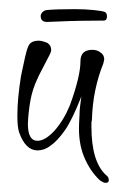

<svg xmlns="http://www.w3.org/2000/svg" viewBox="-20 -327 266 420"><path d="M211 73Q206 73 198 67Q176 46 163.5 15Q151 -16 153 -57L154 -77Q154 -83 155 -93Q156 -103 158 -116Q138 -65 122 -42Q105 -18 90 -8Q77 2 62 2Q36 2 22 -37Q18 -48 18 -74Q18 -93 20 -114.5Q22 -136 26 -161Q31 -184 34.5 -200.5Q38 -217 42 -226Q47 -238 65 -238Q72 -238 84 -233Q92 -227 92 -218Q92 -214 89 -208L75 -181Q72 -175 68.5 -168.5Q65 -162 62 -155Q51 -132 46.5 -107Q42 -82 41 -56Q41 -19 62 -19Q79 -19 100 -42Q120 -65 133 -97Q156 -160 156 -193Q156 -218 182 -218Q193 -218 200 -212Q208 -207 208 -197L206 -188Q195 -161 188.5 -130Q182 -99 181 -64Q180 -61 180 -57V-50Q180 27 212 56Q218 60 218 67Q218 73 211 73ZM83 -279Q69 -279 69 -292Q69 -296 72.5 -300Q76 -304 82 -305Q92 -306 107.5 -306.5Q123 -307 143 -307Q166 -307 185 -305Q204 -303 209 -301Q214 -299 214 -291Q214 -282 207 -282Q184 -282 156.5 -281.5Q129 -281 108.5 -280Q88 -279 83 -279Z"/></svg>

Font: Puppies Play
Style: Regular
Weight: 400
Designer: Robert E. Leuschke
Foundry: Robert E. Leuschke
Version: Version 1.010; ttfautohint (v1.8.3)